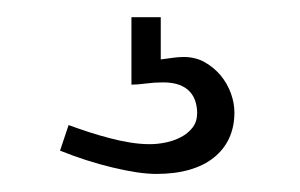

<svg xmlns="http://www.w3.org/2000/svg" viewBox="-20 -4 344 220"><path d="M130.6 93Q137.5 93 147.1 91.7Q156.7 90.4 166.8 90.4Q178.2 90.4 185.9 93.4Q193.5 96.4 197.8 101.4Q202.2 106.3 204 112.6Q205.9 119 205.9 125.5Q205.9 135.3 200.7 142.1Q195.4 148.9 187.4 153.1Q179.3 157.3 169.8 159.3Q160.3 161.2 151.7 161.2Q140.4 161.2 128.6 159.2Q116.8 157.3 104.9 154.1Q93.1 151 81.4 147.2Q69.6 143.3 58.6 139.3L48.8 168.6Q63.4 174.5 78.6 179.4Q93.8 184.3 108.5 187.8Q123.3 191.4 136.4 193.4Q149.5 195.3 159.2 195.3Q180.4 195.3 197.1 190.5Q213.7 185.7 225.1 176.5Q236.6 167.3 242.6 154.3Q248.6 141.2 248.6 124.8Q248.6 114.2 244.6 103Q240.5 91.7 232.9 82.5Q225.2 73.3 214.6 67.3Q204 61.3 190.5 61.3Q184.4 61.3 177.5 62.3Q170.5 63.2 164.2 64.1V15.7H130.6Z"/></svg>

Font: SaysetthaMai Thin
Style: Regular
Weight: 100
Designer: John M. Durdin
Foundry: Lao Script for Windows
Version: Version 1.101